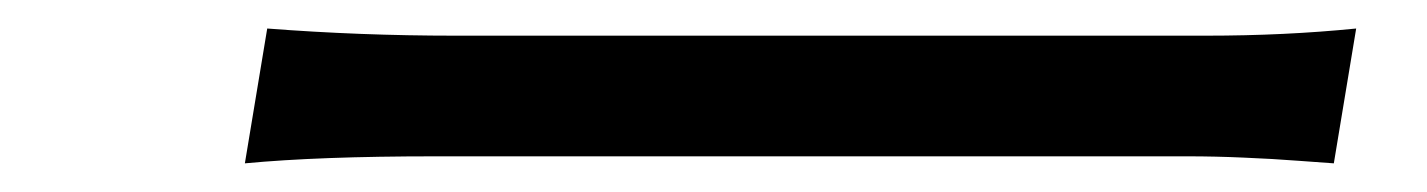

<svg xmlns="http://www.w3.org/2000/svg" viewBox="-20 -434 996 134"><path d="M150.9 -320 166.5 -414.1Q231.2 -409.1 297.6 -409.1H821.7Q876.8 -409.1 926.5 -414.1L910.9 -320Q907 -320.3 887.4 -321.7Q867.9 -323.2 848 -324Q828.1 -324.9 808.9 -324.9H283.7Q202.4 -324.9 150.9 -320Z"/></svg>

Font: Karasuma Gothic
Style: Italic
Weight: 400
Italic angle: -9.39999°
Designer: Rasmus Andersson / Ryoko Nishizuka
Foundry: Genbu
Version: Version 1.00